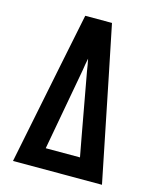

<svg xmlns="http://www.w3.org/2000/svg" viewBox="-111 -812 722 888"><g transform="rotate(15 250.0 -367.5)"><path d="M37 0 136 -490 186 -735H314L364 -490L463 0ZM332 -96 314 -193 260 -490Q258 -504 255.5 -518.5Q253 -533 250 -547Q247 -533 244.5 -518.5Q242 -504 240 -490L168 -96Z"/></g></svg>

Font: Iosevka SS18
Style: Bold
Weight: 700
Monospace: yes
Designer: Belleve Invis
Foundry: Belleve Invis
Version: Version 25.1.1; ttfautohint (v1.8.4)